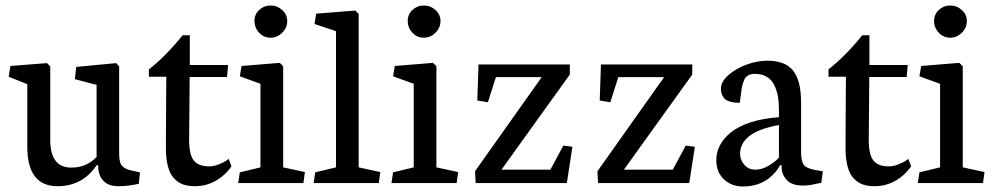

<svg xmlns="http://www.w3.org/2000/svg" viewBox="-20 -658 3574 690"><path d="M333 -64H327.1Q276.4 11.2 187 11.2Q78.1 11.2 78.1 -130.4V-355.5L11.2 -382.3L17.6 -420.9L148.9 -431.2L160.6 -419.4V-154.8Q160.6 -55.7 236.3 -55.7Q291 -55.7 327.1 -93.8V-353L249 -373.5L253.9 -417.5L397.5 -431.2L408.2 -419.4V-105Q408.2 -87.4 411.4 -75.9Q414.6 -64.5 422.9 -58.1Q431.2 -51.8 438.5 -49.1Q445.8 -46.4 460.9 -43.5L482.9 -38.6L479 2.4Q441.9 11.2 404.8 11.2Q369.6 11.2 351.3 -8.5Q333 -28.3 333 -60.1Z M636.2 -531.2H662.1V-424.3H799.8L795.9 -381.3H661.6L659.7 -159.2V-155.8Q659.7 -102.1 676.5 -81.1Q693.4 -60.1 731.4 -60.1Q747.6 -60.1 765.1 -66.9Q782.7 -73.7 792.5 -80.1L801.8 -86.9L812 -60.5Q789.1 -27.3 754.9 -8.1Q720.7 11.2 680.2 11.2Q656.2 11.2 638.2 4.9Q620.1 -1.5 605.7 -16.6Q591.3 -31.7 583.7 -59.3Q576.2 -86.9 576.2 -126.5V-141.6L577.6 -382.3H515.1V-408.7Q576.7 -457 636.2 -531.2Z M841.8 -38.6 916 -56.6V-356.9L841.8 -383.8L848.1 -420.9L985.4 -432.1L997.6 -419.9V-56.6L1075.7 -39.6L1070.3 0H835.9ZM952.1 -638.2Q976.6 -638.2 994.4 -621.8Q1012.2 -605.5 1012.2 -582.5Q1012.2 -558.1 994.1 -540.3Q976.1 -522.5 952.1 -522.5Q928.2 -522.5 911.4 -540.3Q894.5 -558.1 894.5 -583Q894.5 -606.4 911.6 -622.3Q928.7 -638.2 952.1 -638.2Z M1269 -56.6 1346.7 -39.6 1341.3 0H1107.4L1112.8 -38.6L1187.5 -56.6V-545.9L1110.4 -571.8L1116.2 -608.9L1256.8 -620.1L1269 -607.9Z M1392.6 -38.6 1466.8 -56.6V-356.9L1392.6 -383.8L1398.9 -420.9L1536.1 -432.1L1548.3 -419.9V-56.6L1626.5 -39.6L1621.1 0H1386.7ZM1502.9 -638.2Q1527.3 -638.2 1545.2 -621.8Q1563 -605.5 1563 -582.5Q1563 -558.1 1544.9 -540.3Q1526.9 -522.5 1502.9 -522.5Q1479 -522.5 1462.2 -540.3Q1445.3 -558.1 1445.3 -583Q1445.3 -606.4 1462.4 -622.3Q1479.5 -638.2 1502.9 -638.2Z M1699.7 -426.3H2027.8V-390.1L1782.2 -48.3H1958L2004.4 -134.8L2037.1 -130.4L2017.1 0H1689.5L1687 -42.5L1926.8 -380.9H1762.2L1733.4 -290.5L1695.3 -296.9Z M2139.6 -426.3H2467.8V-390.1L2222.2 -48.3H2397.9L2444.3 -134.8L2477.1 -130.4L2457 0H2129.4L2127 -42.5L2366.7 -380.9H2202.1L2173.3 -290.5L2135.3 -296.9Z M2779.3 -209Q2703.6 -194.3 2671.6 -168.2Q2639.6 -142.1 2639.6 -105Q2639.6 -84 2654.5 -66.2Q2669.4 -48.3 2694.8 -48.3Q2717.8 -48.3 2741.5 -62Q2765.1 -75.7 2779.3 -91.8ZM2864.7 8.8Q2826.2 8.8 2807.6 -11Q2789.1 -30.8 2789.1 -56.6V-64H2783.2Q2777.3 -52.7 2767.8 -41Q2758.3 -29.3 2742.4 -16.6Q2726.6 -3.9 2702.4 4.2Q2678.2 12.2 2649.9 12.2Q2609.4 12.2 2581.8 -13.4Q2554.2 -39.1 2554.2 -82.5Q2554.2 -110.4 2567.1 -135.5Q2580.1 -160.6 2606.4 -182.1Q2632.8 -203.6 2677.2 -218.3Q2721.7 -232.9 2779.3 -236.8V-263.7Q2779.3 -290 2775.4 -312Q2771.5 -334 2762 -353Q2752.4 -372.1 2735.1 -382.3Q2717.8 -392.6 2692.9 -392.6Q2677.7 -392.6 2668 -386.7Q2658.2 -380.9 2653.1 -367.7Q2647.9 -354.5 2645.5 -340.6Q2643.1 -326.7 2640.6 -304.2Q2639.6 -293.9 2638.7 -288.6Q2628.4 -288.6 2621.3 -289.3Q2614.3 -290 2604 -292.7Q2593.8 -295.4 2587.2 -300.5Q2580.6 -305.7 2575.7 -315.7Q2570.8 -325.7 2570.8 -339.4Q2570.8 -364.7 2598.6 -388.9Q2626.5 -413.1 2665.5 -426.8Q2703.6 -439.9 2737.8 -439.9Q2802.2 -439.9 2830.6 -403.8Q2858.9 -367.7 2858.9 -289.6V-111.8Q2858.9 -77.6 2869.1 -64.9Q2879.4 -52.2 2913.1 -46.4L2937 -42.5L2931.6 -1Q2923.8 0 2911.6 2.9Q2899.4 5.9 2888.4 7.3Q2877.4 8.8 2864.7 8.8Z M3078.6 -531.2H3104.5V-424.3H3242.2L3238.3 -381.3H3104L3102.1 -159.2V-155.8Q3102.1 -102.1 3118.9 -81.1Q3135.7 -60.1 3173.8 -60.1Q3189.9 -60.1 3207.5 -66.9Q3225.1 -73.7 3234.9 -80.1L3244.1 -86.9L3254.4 -60.5Q3231.4 -27.3 3197.3 -8.1Q3163.1 11.2 3122.6 11.2Q3098.6 11.2 3080.6 4.9Q3062.5 -1.5 3048.1 -16.6Q3033.7 -31.7 3026.1 -59.3Q3018.6 -86.9 3018.6 -126.5V-141.6L3020 -382.3H2957.5V-408.7Q3019 -457 3078.6 -531.2Z M3284.2 -38.6 3358.4 -56.6V-356.9L3284.2 -383.8L3290.5 -420.9L3427.7 -432.1L3439.9 -419.9V-56.6L3518.1 -39.6L3512.7 0H3278.3ZM3394.5 -638.2Q3418.9 -638.2 3436.8 -621.8Q3454.6 -605.5 3454.6 -582.5Q3454.6 -558.1 3436.5 -540.3Q3418.5 -522.5 3394.5 -522.5Q3370.6 -522.5 3353.8 -540.3Q3336.9 -558.1 3336.9 -583Q3336.9 -606.4 3354 -622.3Q3371.1 -638.2 3394.5 -638.2Z"/></svg>

Font: Neuton
Style: Regular
Weight: 400
Designer: Brian M Zick
Version: Version 1.3